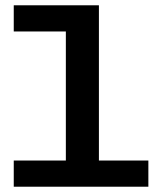

<svg xmlns="http://www.w3.org/2000/svg" viewBox="-20 -706 627 726"><path d="M541 -99V0H32V-99H229V-587H32V-686H354V-99Z"/></svg>

Font: BioRhyme Expanded
Style: Bold
Weight: 700
Width: 7
Designer: Aoife Mooney
Foundry: Aoife Mooney Type
Version: Version 1.000